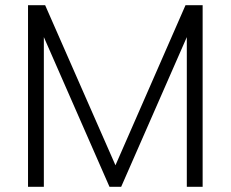

<svg xmlns="http://www.w3.org/2000/svg" viewBox="-20 -720 889 740"><path d="M149 0H88V-700H154L425 -83L695 -700H761V0H700V-577L447 0H402L149 -577Z"/></svg>

Font: Albert Sans Light
Style: Regular
Weight: 300
Designer: Andreas Rasmussen
Foundry: a.Foundry
Version: Version 1.025